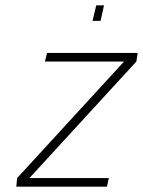

<svg xmlns="http://www.w3.org/2000/svg" viewBox="-20 -698 535 718"><path d="M156 -500H495L490 -468L90 -32H387L380 0H41L44 -32L444 -468H148ZM326 -620 340 -678H369L356 -620Z"/></svg>

Font: TitilliumWebThinItalic
Style: Thin Italic
Weight: 200
Italic angle: -13°
Version: Version 1.001;PS 57.000;hotconv 1.0.70;makeotf.lib2.5.55311